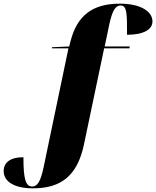

<svg xmlns="http://www.w3.org/2000/svg" viewBox="-115 -790 853 1049"><path d="M65 239C218 239 308 171 344 -2L454 -526H592L594 -536H457L482 -656C498 -730 515 -760 544 -760C580 -760 579 -712 579 -600C670 -600 718 -629 718 -673C718 -726 656 -770 540 -770C387 -770 306 -702 271 -567L263 -536L169 -532L168 -526H259L123 125C107 200 90 229 61 229C25 229 13 188 13 69C-63 69 -95 101 -95 145C-95 198 -43 239 65 239Z"/></svg>

Font: Noto Serif Display Black
Style: Italic
Weight: 900
Italic angle: -12°
Designer: Monotype Design Team
Foundry: Monotype Imaging Inc.
Version: Version 2.009